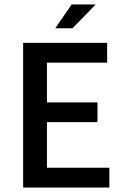

<svg xmlns="http://www.w3.org/2000/svg" viewBox="-20 -840 558 855"><path d="M467 -5V-93H189V-296H414V-384H189V-561H457V-649H83V-5ZM299 -820 226 -714H303L406 -820Z"/></svg>

Font: Falling Sky
Style: Light
Weight: 400
Designer: Paul D. Hunt
Foundry: Adobe Systems Incorporated
Version: Version 1.02